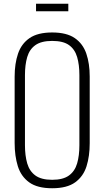

<svg xmlns="http://www.w3.org/2000/svg" viewBox="-20 -992 556 1023"><path d="M258 11Q179 11 135.5 -20.5Q92 -52 75 -106.5Q58 -161 58 -230V-584Q58 -653 76 -706Q94 -759 137.5 -789Q181 -819 258 -819Q335 -819 378.5 -789Q422 -759 440 -706Q458 -653 458 -584V-229Q458 -160 441 -106Q424 -52 380.5 -20.5Q337 11 258 11ZM258 -34Q316 -34 347.5 -57Q379 -80 391 -121.5Q403 -163 403 -218V-592Q403 -647 391 -688Q379 -729 348 -751.5Q317 -774 258 -774Q200 -774 168.5 -751.5Q137 -729 125 -688Q113 -647 113 -592V-218Q113 -163 125 -121.5Q137 -80 168.5 -57Q200 -34 258 -34ZM172 -932V-972H344V-932Z"/></svg>

Font: Oswald ExtraLight
Style: Regular
Weight: 250
Designer: Vernon Adams
Foundry: Vernon Adams
Version: Version 4.100; ttfautohint (v1.8.1.43-b0c9)